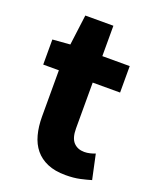

<svg xmlns="http://www.w3.org/2000/svg" viewBox="-124 -700 630 784"><g transform="rotate(20 191.5 -308.0)"><path d="M256 12Q210 12 177.5 -2Q145 -16 124.5 -41Q104 -66 94.5 -101.5Q85 -137 85 -180V-381H17V-490L93 -496L110 -628H232V-496H351V-381H232V-182Q232 -140 249.5 -121.5Q267 -103 296 -103Q308 -103 320.5 -106Q333 -109 343 -113L366 -6Q346 0 319 6Q292 12 256 12Z"/></g></svg>

Font: Font
Style: ¶
Weight: 700
Designer: Paul D. Hunt
Foundry: Adobe Systems Incorporated
Version: Version 3.000